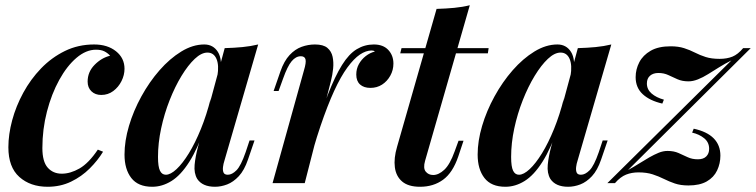

<svg xmlns="http://www.w3.org/2000/svg" viewBox="-20 -700 2890 734"><path d="M347 -510Q309 -510 272.5 -479Q236 -448 206.5 -394.5Q177 -341 159.5 -273.5Q142 -206 142 -134Q142 -82 162.5 -59Q183 -36 216 -36Q249 -36 284 -56Q319 -76 354 -128L374 -120Q354 -87 323 -56Q292 -25 251.5 -5.5Q211 14 162 14Q96 14 54 -23.5Q12 -61 12 -137Q12 -186 26.5 -240Q41 -294 69 -345.5Q97 -397 137 -438.5Q177 -480 228 -505Q279 -530 340 -530Q391 -530 423.5 -504Q456 -478 456 -437Q456 -413 444.5 -390Q433 -367 413 -352Q393 -337 367 -337Q344 -337 329.5 -351Q315 -365 315 -388Q315 -425 341.5 -452Q368 -479 401 -487Q392 -497 379.5 -503.5Q367 -510 347 -510Z M614 -32Q632 -32 655 -53.5Q678 -75 702 -114Q726 -153 748 -207Q770 -261 786 -325L765 -217Q736 -132 703.5 -81Q671 -30 635.5 -8Q600 14 562 14Q508 14 482 -19.5Q456 -53 456 -109Q456 -161 473 -218.5Q490 -276 520.5 -331.5Q551 -387 590 -431.5Q629 -476 673 -503Q717 -530 761 -530Q795 -530 813 -501.5Q831 -473 822 -415L811 -409Q818 -451 807.5 -475Q797 -499 773 -499Q750 -499 724.5 -475Q699 -451 674 -410Q649 -369 628.5 -317Q608 -265 596 -209Q584 -153 584 -100Q584 -63 591.5 -47.5Q599 -32 614 -32ZM839 -516Q875 -517 906.5 -520Q938 -523 967 -530L838 -86Q834 -74 832.5 -61.5Q831 -49 834.5 -40.5Q838 -32 851 -32Q867 -32 884 -49Q901 -66 919 -118L934 -163H953L928 -90Q914 -49 893 -26.5Q872 -4 848.5 5Q825 14 802 14Q754 14 734 -16Q721 -38 724 -70Q727 -102 737 -139Z M1145 0H1022L1142 -431Q1151 -461 1148 -473Q1145 -485 1130 -485Q1111 -485 1095 -466Q1079 -447 1062 -399L1045 -352H1026L1052 -427Q1066 -467 1087 -489.5Q1108 -512 1133 -521Q1158 -530 1184 -530Q1216 -530 1231.5 -517Q1247 -504 1251.5 -483Q1256 -462 1253.5 -437.5Q1251 -413 1245 -390ZM1401 -507Q1379 -507 1356 -491.5Q1333 -476 1308 -442Q1283 -408 1257.5 -352.5Q1232 -297 1205 -217.5Q1178 -138 1151 -30L1175 -163Q1206 -268 1233.5 -338.5Q1261 -409 1287.5 -451.5Q1314 -494 1344 -512Q1374 -530 1409 -530Q1445 -530 1464.5 -509Q1484 -488 1484 -457Q1484 -432 1472 -410.5Q1460 -389 1440.5 -376.5Q1421 -364 1396 -364Q1371 -364 1356.5 -377Q1342 -390 1342 -415Q1342 -437 1352 -455Q1362 -473 1378 -485.5Q1394 -498 1413 -503Q1411 -505 1408 -506Q1405 -507 1401 -507Z M1848 -516 1845 -496H1510L1515 -516ZM1605 -85Q1597 -57 1607.5 -44Q1618 -31 1636 -31Q1657 -31 1678.5 -51Q1700 -71 1718 -121L1733 -162H1752L1732 -102Q1711 -40 1674 -13Q1637 14 1586 14Q1541 14 1517.5 -6Q1494 -26 1489.5 -60.5Q1485 -95 1498 -139L1649 -666Q1685 -667 1716.5 -670Q1748 -673 1776 -680Z M1964 -32Q1982 -32 2005 -53.5Q2028 -75 2052 -114Q2076 -153 2098 -207Q2120 -261 2136 -325L2115 -217Q2086 -132 2053.5 -81Q2021 -30 1985.5 -8Q1950 14 1912 14Q1858 14 1832 -19.5Q1806 -53 1806 -109Q1806 -161 1823 -218.5Q1840 -276 1870.5 -331.5Q1901 -387 1940 -431.5Q1979 -476 2023 -503Q2067 -530 2111 -530Q2145 -530 2163 -501.5Q2181 -473 2172 -415L2161 -409Q2168 -451 2157.5 -475Q2147 -499 2123 -499Q2100 -499 2074.5 -475Q2049 -451 2024 -410Q1999 -369 1978.5 -317Q1958 -265 1946 -209Q1934 -153 1934 -100Q1934 -63 1941.5 -47.5Q1949 -32 1964 -32ZM2189 -516Q2225 -517 2256.5 -520Q2288 -523 2317 -530L2188 -86Q2184 -74 2182.5 -61.5Q2181 -49 2184.5 -40.5Q2188 -32 2201 -32Q2217 -32 2234 -49Q2251 -66 2269 -118L2284 -163H2303L2278 -90Q2264 -49 2243 -26.5Q2222 -4 2198.5 5Q2175 14 2152 14Q2104 14 2084 -16Q2071 -38 2074 -70Q2077 -102 2087 -139Z M2381 -50Q2403 -62 2423.5 -75Q2444 -88 2462.5 -98.5Q2481 -109 2498 -116Q2515 -123 2532 -123Q2556 -123 2574 -115Q2592 -107 2609 -99Q2626 -91 2648 -91Q2669 -91 2680 -102Q2691 -113 2691 -131Q2691 -156 2672 -171.5Q2653 -187 2626 -193L2632 -208Q2683 -197 2708.5 -171Q2734 -145 2734 -105Q2734 -75 2721.5 -48.5Q2709 -22 2682 -6.5Q2655 9 2612 9Q2582 9 2560 1.5Q2538 -6 2518 -16Q2498 -26 2475 -33.5Q2452 -41 2421 -41Q2395 -41 2373.5 -32.5Q2352 -24 2331 0H2302L2776 -469Q2752 -457 2729.5 -443Q2707 -429 2687 -416.5Q2667 -404 2648 -396.5Q2629 -389 2612 -389Q2588 -389 2570 -397Q2552 -405 2535 -413Q2518 -421 2497 -421Q2477 -421 2465 -410.5Q2453 -400 2453 -381Q2453 -358 2471 -342.5Q2489 -327 2518 -319L2512 -304Q2464 -315 2437 -340Q2410 -365 2410 -405Q2410 -435 2424 -462Q2438 -489 2467.5 -506Q2497 -523 2544 -523Q2573 -523 2595 -516Q2617 -509 2636.5 -499Q2656 -489 2678 -482Q2700 -475 2731 -475Q2759 -475 2780 -483.5Q2801 -492 2821 -516H2850Z"/></svg>

Font: Playfair Display SemiBold
Style: Italic
Weight: 600
Italic angle: -14°
Designer: Claus Eggers Sørensen
Foundry: Claus Eggers Sørensen
Version: Version 1.203